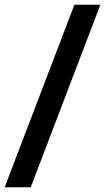

<svg xmlns="http://www.w3.org/2000/svg" viewBox="-26 -731 445 812"><path d="M-6.3 61 288.6 -710.9H398.4L104 61Z"/></svg>

Font: Roboto Slab Medium
Style: Regular
Weight: 500
Designer: Google
Version: Version 2.001; ttfautohint (v1.8.3)